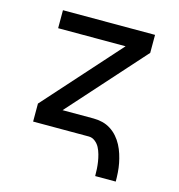

<svg xmlns="http://www.w3.org/2000/svg" viewBox="-103 -610 806 866"><g transform="rotate(15 300.0 -177.5)"><path d="M419 165Q419 148 418 131.5Q417 115 414.5 99Q412 83 407.5 66.5Q403 50 395.5 35.5Q388 21 374.5 10.5Q361 0 345 0H85V-84L400 -436H85V-520H515V-436L200 -84H345Q366 -84 386.5 -79Q407 -74 425 -62.5Q443 -51 457 -35Q471 -19 481 0Q491 19 497.5 39.5Q504 60 508 80.5Q512 101 513.5 122.5Q515 144 515 165Z"/></g></svg>

Font: Iosevka Custom Medium Extended
Style: Regular
Weight: 500
Width: 7
Monospace: yes
Designer: Belleve Invis
Foundry: Belleve Invis
Version: Version 11.2.4; ttfautohint (v1.8.4)